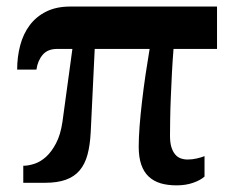

<svg xmlns="http://www.w3.org/2000/svg" viewBox="-20 -556 708 584"><path d="M640.1 -407.2H507.8Q504.9 -371.6 502.9 -333Q501 -294.4 499.5 -258.5Q498 -222.7 497.6 -192.4Q497.1 -162.1 497.1 -143.1Q497.1 -122.6 501.2 -108.9Q505.4 -95.2 512.5 -86.7Q519.5 -78.1 529.3 -74.5Q539.1 -70.8 550.8 -70.8Q564.9 -70.8 578.6 -74Q592.3 -77.1 602.1 -81.1V-19Q589.8 -7.8 567.4 0Q544.9 7.8 517.1 7.8Q489.7 7.8 468.5 1.5Q447.3 -4.9 432.4 -18.8Q417.5 -32.7 409.7 -55.2Q401.9 -77.6 401.9 -109.9Q401.9 -135.3 404.5 -170.9Q407.2 -206.5 411.9 -246.6Q416.5 -286.6 422.6 -328.1Q428.7 -369.6 435.1 -407.2H268.1L255.9 -153.8Q253.9 -114.3 246.1 -85.4Q238.3 -56.6 222.2 -37.6Q206.1 -18.6 180.2 -9.3Q154.3 0 117.2 0H50.8V-51.8Q66.4 -51.8 85 -57.9Q103.5 -64 120.4 -79.3Q137.2 -94.7 150.6 -120.4Q164.1 -146 169.9 -185.1L200.2 -407.2H153.8Q125 -407.2 109.9 -389.4Q94.7 -371.6 90.8 -344.2H32.2Q32.2 -383.3 41.5 -418.2Q50.8 -453.1 70.3 -479.2Q89.8 -505.4 120.6 -520.8Q151.4 -536.1 193.8 -536.1H640.1Z"/></svg>

Font: Droids
Style: b
Weight: 700
Foundry: Ascender Corporation
Version: Version 1.00 build 113